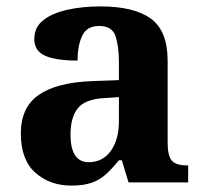

<svg xmlns="http://www.w3.org/2000/svg" viewBox="-20 -569 639 599"><path d="M202 10Q136 10 90.5 -30Q45 -70 45 -153Q45 -234 101 -273Q157 -312 269 -316L351 -319V-374Q351 -424 340.5 -456Q330 -488 289 -488Q251 -488 236.5 -457.5Q222 -427 222 -380Q155 -380 121 -395Q87 -410 87 -447Q87 -484 115 -506Q143 -528 190 -538.5Q237 -549 293 -549Q398 -549 450.5 -511Q503 -473 503 -379V-124Q503 -83 516 -68Q529 -53 563 -53H567V0H381L360 -69H351Q329 -42 309.5 -24.5Q290 -7 265 1.5Q240 10 202 10ZM257 -63Q300 -63 325.5 -98Q351 -133 351 -191V-266L306 -263Q246 -260 223 -231.5Q200 -203 200 -149Q200 -63 257 -63Z"/></svg>

Font: Noto Serif Toto
Style: Bold
Weight: 700
Designer: Monotype Design Team
Foundry: Monotype Imaging Inc.
Version: Version 2.001; ttfautohint (v1.8.4.7-5d5b)